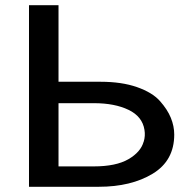

<svg xmlns="http://www.w3.org/2000/svg" viewBox="-20 -715 750 735"><path d="M91 0V-695H204V-402H365Q446 -402 504.5 -381.5Q563 -361 592 -328.5Q621 -296 634 -264Q647 -232 647 -200Q647 -100 564.5 -50Q482 0 358 0ZM204 -78H339Q424 -78 471.5 -105.5Q519 -133 530 -173V-172Q537 -195 533 -218Q525 -269 472 -294.5Q419 -320 340 -320H204V-275Z"/></svg>

Font: Coval
Style: Medium
Weight: 500
Foundry: Context Ltd
Version: Version 001.000